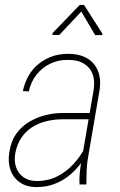

<svg xmlns="http://www.w3.org/2000/svg" viewBox="-20 -760 494 791"><path d="M315.9 -99.6 365.2 -386.2Q372.1 -426.8 361.3 -455.1Q350.6 -483.4 324 -498.8Q297.4 -514.2 256.8 -513.2Q219.2 -513.2 186.8 -497.6Q154.3 -481.9 130.9 -452.9Q107.4 -423.8 98.6 -383.3L74.2 -384.8Q81.5 -419.4 97.7 -447.8Q113.8 -476.1 137.9 -495.8Q162.1 -515.6 192.6 -526.9Q223.1 -538.1 259.3 -538.1Q306.6 -538.6 338.6 -520Q370.6 -501.5 384 -466.8Q397.5 -432.1 389.6 -385.3L341.8 -106Q337.4 -79.6 336.9 -55.4Q336.4 -31.2 335.9 -4.4L335.4 0H307.6Q306.2 -24.9 308.8 -50Q311.5 -75.2 315.9 -99.6ZM359.4 -294.4 356.9 -268.6H235.4Q200.2 -268.1 168.7 -260Q137.2 -252 111.6 -235.4Q85.9 -218.8 68.4 -193.1Q50.8 -167.5 43.5 -131.3Q37.1 -98.6 45.9 -72Q54.7 -45.4 76.9 -29.8Q99.1 -14.2 131.8 -14.2Q177.7 -14.2 215.1 -33Q252.4 -51.8 281.7 -83Q311 -114.3 332 -155.3L340.3 -129.9Q326.2 -103 305.4 -77.4Q284.7 -51.8 259 -32.2Q233.4 -12.7 201.9 -1.2Q170.4 10.3 132.3 10.7Q90.3 11.2 62.3 -8.3Q34.2 -27.8 22.9 -60.3Q11.7 -92.8 18.6 -133.8Q25.4 -179.2 47.9 -210Q70.3 -240.7 101.8 -259Q133.3 -277.3 167.2 -285.6Q201.2 -293.9 232.9 -294.4ZM326.2 -739.7 402.3 -620.6 401.9 -615.7 372.1 -615.2 314.9 -712.4 224.6 -616.2H195.8L196.8 -624L308.6 -739.7Z"/></svg>

Font: Roboto Condensed Thin
Style: Italic
Weight: 250
Italic angle: -12°
Designer: Christian Robertson
Foundry: Google
Version: Version 3.008; 2023